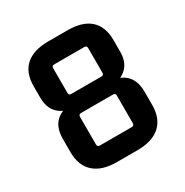

<svg xmlns="http://www.w3.org/2000/svg" viewBox="-151 -762 857 889"><g transform="rotate(-30 277.5 -317.5)"><path d="M332 4H223Q143 4 101 -34Q59 -72 59 -143V-214Q59 -283 102 -313.5Q145 -344 232 -344L235 -305Q155 -305 109.5 -335Q64 -365 64 -431V-493Q64 -565 105.5 -602Q147 -639 227 -639H329Q409 -639 450 -602Q491 -565 491 -493V-431Q491 -365 445.5 -335Q400 -305 320 -305L323 -344Q411 -344 453.5 -313.5Q496 -283 496 -214V-143Q496 -72 454 -34Q412 4 332 4ZM179 -116Q179 -102 192 -102H363Q376 -102 376 -116V-263Q376 -276 363 -276H192Q179 -276 179 -263ZM184 -388Q184 -375 197 -375H358Q371 -375 371 -388V-520Q371 -533 358 -533H197Q184 -533 184 -520Z"/></g></svg>

Font: Gemunu Libre ExtraLight
Style: Bold
Weight: 700
Version: Version 1.100